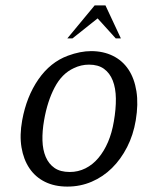

<svg xmlns="http://www.w3.org/2000/svg" viewBox="-20 -683 535 710"><path d="M427 -541H408L341 -615L248 -541H229L330 -663H370ZM482 -238Q473 -184 450 -139Q427 -94 394 -61.5Q361 -29 319 -11Q277 7 229 7Q182 7 146.5 -10.5Q111 -28 89 -60.5Q67 -93 59.5 -138Q52 -183 62 -238Q78 -326 122 -389.5Q166 -453 231 -477Q277 -494 317 -494Q362 -494 397.5 -476.5Q433 -459 455 -426Q477 -393 484.5 -345.5Q492 -298 482 -238ZM401 -234Q409 -280 408.5 -318.5Q408 -357 397 -385Q386 -413 364.5 -428.5Q343 -444 309 -444Q280 -444 253 -431Q209 -411 182 -359.5Q155 -308 143 -238Q136 -198 137 -163.5Q138 -129 149 -103Q160 -77 181.5 -62Q203 -47 238 -47Q269 -47 296 -60.5Q323 -74 344 -99Q365 -124 379.5 -158Q394 -192 401 -234Z"/></svg>

Font: Jura
Style: Italic
Weight: 400
Designer: Ed Merritt
Foundry: Ten by Twenty
Version: Version 1.007